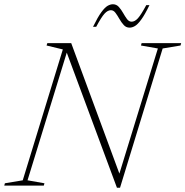

<svg xmlns="http://www.w3.org/2000/svg" viewBox="-47 -873 872 903"><path d="M718 -645 517.5 10H503L267 -625.5L82.5 -25L162 -11L159 0H-27L-24 -11L60 -25L248.5 -640.5L172 -659L175.5 -670H288L514.5 -56.5L695.5 -645L616 -659L619 -670H805L802 -659ZM656 -849Q634 -803.5 617.2 -780.8Q600.5 -758 587.5 -750.5Q574.5 -743 562.5 -743Q546 -743 534.8 -755.5Q523.5 -768 514.5 -784Q505.5 -800 496.2 -812.5Q487 -825 474.5 -825Q459.5 -825 444.8 -809Q430 -793 405.5 -747H390.5Q413 -793 429.5 -815.5Q446 -838 459 -845.5Q472 -853 484 -853Q500.5 -853 511.8 -840.5Q523 -828 532 -812Q541 -796 550.2 -783.5Q559.5 -771 572 -771Q587 -771 601.8 -787.2Q616.5 -803.5 641 -849Z"/></svg>

Font: Newsreader 16pt ExtraLight
Style: Italic
Weight: 275
Italic angle: -17°
Designer: Hugues Gentile
Foundry: Production Type
Version: Version 1.003; ttfautohint (v1.8.3)